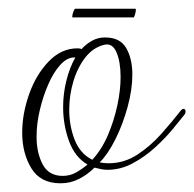

<svg xmlns="http://www.w3.org/2000/svg" viewBox="-20 -408 446 441"><path d="M119 13Q73 13 52 -21.5Q31 -56 31 -103Q31 -147 47 -192Q63 -237 92 -267Q121 -297 158 -297Q165 -297 167 -295Q178 -307 191.5 -314.5Q205 -322 221 -322Q256 -322 270 -297.5Q284 -273 284 -237Q284 -202 273 -162Q262 -122 245 -88Q228 -54 209 -35Q214 -34 219 -33.5Q224 -33 229 -33Q265 -33 295 -52.5Q325 -72 350 -100Q375 -128 396 -155Q399 -158 401 -158Q405 -158 406 -154Q407 -150 404 -145Q395 -134 378 -113Q361 -92 337 -70Q313 -48 285 -33Q257 -18 227 -18Q219 -18 212 -19.5Q205 -21 197 -23Q181 -7 161.5 3Q142 13 119 13ZM192 -41Q214 -65 228 -98Q242 -131 249.5 -166Q257 -201 257 -231Q257 -266 247.5 -288Q238 -310 219 -305Q194 -299 176 -276Q158 -253 148.5 -221Q139 -189 139 -156Q139 -119 151.5 -87Q164 -55 192 -41ZM124 -4Q141 -4 155 -12Q169 -20 181 -30Q152 -47 138.5 -84Q125 -121 125 -162Q125 -193 132.5 -223Q140 -253 153 -276H150Q134 -276 118.5 -259Q103 -242 91 -214.5Q79 -187 71.5 -155.5Q64 -124 64 -94Q64 -57 78 -30.5Q92 -4 124 -4ZM147 -368Q146 -367 146 -370Q146 -374 148.5 -381Q151 -388 153 -388H291Q292 -388 292 -385Q292 -381 290 -374.5Q288 -368 287 -368Z"/></svg>

Font: Gwendolyn
Style: Regular
Weight: 400
Designer: Robert E. Leuschke
Foundry: Robert E. Leuschke
Version: Version 1.010; ttfautohint (v1.8.3)